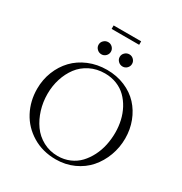

<svg xmlns="http://www.w3.org/2000/svg" viewBox="-225 -1165 1266 1336"><g transform="rotate(30 408.0 -496.5)"><path d="M58.1 -354Q58.1 -427.2 84 -492.7Q109.9 -558.1 156 -606.4Q202.1 -654.8 269.3 -682.9Q336.4 -710.9 415 -710.9Q493.2 -710.9 559.1 -683.1Q625 -655.3 669.2 -607.4Q713.4 -559.6 737.8 -495.6Q762.2 -431.6 762.2 -359.9Q762.2 -286.6 737.3 -220Q712.4 -153.3 668.2 -102.8Q624 -52.2 558.1 -22.2Q492.2 7.8 415 7.8Q309.1 7.8 226.8 -42Q144.5 -91.8 101.3 -173.8Q58.1 -255.9 58.1 -354ZM138.2 -358.9Q138.2 -293.5 156.7 -233.2Q175.3 -172.9 209.5 -124.8Q243.7 -76.7 297.1 -47.9Q350.6 -19 415 -19Q466.3 -19 510.5 -38.1Q554.7 -57.1 585.7 -90.1Q616.7 -123 638.9 -166.5Q661.1 -210 671.6 -259Q682.1 -308.1 682.1 -359.9Q682.1 -409.7 671.4 -456.5Q660.6 -503.4 638.7 -544.4Q616.7 -585.4 585.4 -616.2Q554.2 -647 510.5 -664.6Q466.8 -682.1 415 -682.1Q349.6 -682.1 296.1 -655.3Q242.7 -628.4 208.7 -583.3Q174.8 -538.1 156.5 -480.5Q138.2 -422.9 138.2 -358.9ZM325.2 -881.8Q345.2 -881.8 359.6 -867.4Q374 -853 374 -833Q374 -813 359.6 -798.6Q345.2 -784.2 325.2 -784.2Q304.7 -784.2 289.8 -798.6Q274.9 -813 274.9 -833Q274.9 -853 289.8 -867.4Q304.7 -881.8 325.2 -881.8ZM298.8 -973.1V-1001H520V-973.1ZM495.1 -881.8Q515.1 -881.8 529.5 -867.4Q543.9 -853 543.9 -833Q543.9 -813 529.5 -798.6Q515.1 -784.2 495.1 -784.2Q474.6 -784.2 459.7 -798.6Q444.8 -813 444.8 -833Q444.8 -853 459.7 -867.4Q474.6 -881.8 495.1 -881.8Z"/></g></svg>

Font: Dehuti
Style: Book
Weight: 400
Version: Version 1.2